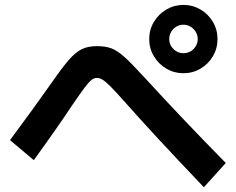

<svg xmlns="http://www.w3.org/2000/svg" viewBox="-20 -787 978 796"><path d="M598.6 -625Q598.6 -663.6 617.9 -696Q637.2 -728.5 669.7 -747.6Q702.1 -766.6 740.2 -766.6Q778.8 -766.6 811.3 -747.6Q843.8 -728.5 862.8 -696Q881.8 -663.6 881.8 -625Q881.8 -586.4 862.8 -554Q843.8 -521.5 811.3 -502.4Q778.8 -483.4 740.2 -483.4Q702.1 -483.4 669.7 -502.4Q637.2 -521.5 617.9 -554Q598.6 -586.4 598.6 -625ZM799.8 -625Q799.8 -640.6 791.7 -654.5Q783.7 -668.5 769.8 -676.5Q755.9 -684.6 740.2 -684.6Q724.6 -684.6 710.9 -676.5Q697.3 -668.5 689.5 -654.8Q681.6 -641.1 681.6 -625Q681.6 -601.1 699 -583.7Q716.3 -566.4 740.2 -566.4Q756.3 -566.4 770 -574.2Q783.7 -582 791.7 -595.7Q799.8 -609.4 799.8 -625ZM493.2 -369.1Q456.5 -410.2 437.5 -429.2Q418.5 -448.2 406 -456.1Q393.6 -463.9 381.8 -463.9Q370.1 -463.9 358.9 -455.1Q347.7 -446.3 330.8 -423.8Q314 -401.4 281.2 -353.5Q219.7 -260.7 120.1 -123L21.5 -206.1Q119.1 -337.4 194.3 -444.3Q239.7 -509.8 267.1 -540.5Q294.4 -571.3 319.8 -583.5Q345.2 -595.7 381.8 -595.7Q418 -595.7 442.6 -586.2Q467.3 -576.7 496.3 -550.5Q525.4 -524.4 578.1 -466.8Q737.3 -293 916 -111.3L825.2 -10.7Q716.8 -124.5 640.4 -206.8Q564 -289.1 493.2 -369.1Z"/></svg>

Font: Pretendard JP
Style: Bold
Weight: 700
Designer: Base glyphs from Inter by Rasmus Andersson; Hangeul glyphs from Noto Sans CJK(Source Han Sans) by Jang Soo-young and Kan
Foundry: Kil Hyung-jin
Version: Version 1.309